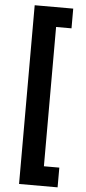

<svg xmlns="http://www.w3.org/2000/svg" viewBox="-64 -867 477 1067"><g transform="rotate(5 174.0 -333.5)"><path d="M85 -832V165H300V55H214V-722H300V-832Z"/></g></svg>

Font: Noto Sans Gurmukhi UI ExtraCondensed ExtraBold
Style: Regular
Weight: 800
Width: 2
Designer: Jelle Bosma - Monotype Design Team
Foundry: Monotype Imaging Inc.
Version: Version 2.004